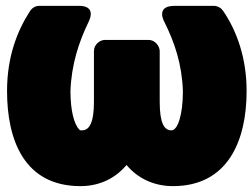

<svg xmlns="http://www.w3.org/2000/svg" viewBox="-20 -586 860 654"><path d="M820 -276C820 -388 787 -480 740 -549C734 -558 722 -566 709 -566H574C508 -566 540 -511 540 -511C575 -441 600 -367 603 -275C603 -194 585 -142 564 -142C539 -142 524 -167 524 -240V-412C524 -428 509 -450 486 -450H337C321 -450 300 -435 300 -412V-240C300 -167 284 -142 259 -142C251 -142 253 -142 250 -145C232 -163 220 -211 220 -275C223 -365 248 -442 282 -512C310 -571 248 -566 248 -566H113C101 -566 89 -559 82 -548C37 -478 4 -390 4 -276C4 -110 62 48 254 48C322 48 375 19 411 -24C446 18 500 48 569 48C756 48 820 -106 820 -276Z"/></svg>

Font: Asimov Print
Style: E
Weight: 500
Designer: Google
Version: Version 2.000980; 2014